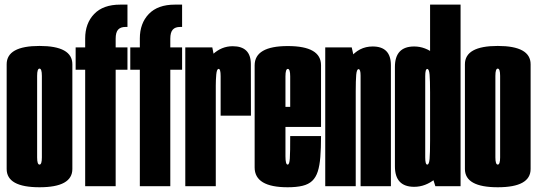

<svg xmlns="http://www.w3.org/2000/svg" viewBox="-20 -805 2324 830"><path d="M150.8 4.5Q8.8 4.5 8.8 -74.5Q8.8 -153.5 8.8 -300.7Q8.8 -447.9 8.8 -527.1Q8.8 -606.4 150.8 -606.4Q292.8 -606.4 292.8 -527.1Q292.8 -447.9 292.8 -300.7Q292.8 -153.5 292.8 -74.5Q292.8 4.5 150.8 4.5ZM150.8 -93.5Q161 -93.5 161 -124.6Q161 -155.8 161 -300.7Q161 -445.6 161 -477Q161 -508.4 150.8 -508.4Q140.5 -508.4 140.5 -477Q140.5 -445.6 140.5 -300.7Q140.5 -155.8 140.5 -124.6Q140.5 -93.5 150.8 -93.5Z M348.2 0V-503.5H307V-600H348.2V-638.6Q348.2 -704.1 387.1 -744.6Q425.9 -785 499.8 -785H531V-688.5H522.2Q501 -688.5 490.5 -676.8Q480 -665 480 -637.6V-600H531V-503.5H480V0ZM584.5 0V-503.5H543.2V-600H584.5V-638.6Q584.5 -704.1 623.3 -744.6Q662.2 -785 736 -785H767.2V-688.5H758.5Q737.2 -688.5 726.8 -676.8Q716.2 -665 716.2 -637.6V-600H767.2V-503.5H716.2V0Z M933.8 -305Q933.8 -445 933.8 -476.1Q933.8 -507.2 925.1 -507.2Q917.1 -507.2 914.9 -482.8Q912.8 -458.2 912.8 -435.5L862.1 -442.5Q862.1 -535 899.9 -570.1Q937.6 -605.2 985.9 -605.2Q1064 -605.2 1064.4 -528.5Q1064.8 -451.8 1064.8 -305ZM781 0V-600H897.8L912.8 -524.1V0Z M1223.4 4.5Q1080.8 4.5 1080.8 -81.2Q1080.8 -167 1080.8 -298.8Q1080.8 -439.1 1080.8 -522.5Q1080.8 -605.9 1224.2 -605.9Q1367.8 -605.9 1367.8 -523.1Q1367.8 -440.4 1367.8 -302.5Q1367.8 -278 1367.8 -256.2H1202.5V-343.1H1243L1234.5 -331.2Q1234.5 -442.4 1234.5 -474.8Q1234.5 -507.1 1224.2 -507.1Q1214 -507.1 1214 -474.8Q1214 -442.4 1214 -302.8Q1214 -165.2 1214 -129.4Q1214 -93.5 1223.4 -93.5ZM1223.4 -93.5Q1227.4 -93.5 1229.6 -99.7Q1231.9 -105.9 1232.9 -120.1Q1233.9 -134.2 1234.2 -158.1Q1234.5 -182 1234.5 -216.9H1367.8Q1367.8 -164.4 1364.8 -126.6Q1361.9 -88.9 1353.6 -63.4Q1345.4 -38 1329.6 -23.1Q1313.8 -8.1 1287.7 -1.8Q1261.6 4.5 1223.4 4.5L1216.2 -40.2Z M1386 0V-600H1500.5L1517.8 -523.5V0ZM1538.8 0V-344.1Q1538.8 -450 1538.8 -478.1Q1538.8 -506.1 1530 -506.1Q1522.1 -506.1 1519.9 -481.6Q1517.8 -457.1 1517.8 -410.4L1453.2 -417.4Q1453.2 -502.8 1492.3 -553.4Q1531.4 -604.1 1591 -604.1Q1669.8 -604.1 1669.8 -523.2Q1669.8 -442.2 1669.8 -344.4V0Z M1862 0 1839.2 -72V-785H1971V0ZM1770.5 2.6Q1687.2 2.6 1687.2 -85.9Q1687.2 -174.5 1687.2 -301Q1687.2 -427.8 1687.2 -515.9Q1687.2 -604.1 1770.5 -604.1Q1818.9 -604.1 1861.3 -569.4Q1903.8 -534.6 1903.8 -453.4L1839.2 -405.1Q1839.2 -457.9 1837.1 -482.4Q1834.9 -506.9 1827 -506.9Q1818.2 -506.9 1818.2 -475.6Q1818.2 -444.4 1818.2 -301Q1818.2 -156 1818.2 -124.8Q1818.2 -93.5 1827 -93.5Q1834.9 -93.5 1837.1 -118Q1839.2 -142.5 1839.2 -196.8L1903.8 -147Q1903.8 -65.8 1861.3 -31.6Q1818.9 2.6 1770.5 2.6Z M2131.8 4.5Q1989.8 4.5 1989.8 -74.5Q1989.8 -153.5 1989.8 -300.7Q1989.8 -447.9 1989.8 -527.1Q1989.8 -606.4 2131.8 -606.4Q2273.8 -606.4 2273.8 -527.1Q2273.8 -447.9 2273.8 -300.7Q2273.8 -153.5 2273.8 -74.5Q2273.8 4.5 2131.8 4.5ZM2131.8 -93.5Q2142 -93.5 2142 -124.6Q2142 -155.8 2142 -300.7Q2142 -445.6 2142 -477Q2142 -508.4 2131.8 -508.4Q2121.5 -508.4 2121.5 -477Q2121.5 -445.6 2121.5 -300.7Q2121.5 -155.8 2121.5 -124.6Q2121.5 -93.5 2131.8 -93.5Z"/></svg>

Font: Anybody UltraCondensed Thin
Style: Regular
Weight: 100
Width: 1
Designer: Tyler Finck
Foundry: Etcetera Type Company
Version: Version 1.110